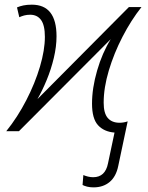

<svg xmlns="http://www.w3.org/2000/svg" viewBox="-20 -561 633 821"><path d="M379.9 240.2Q364.7 240.2 352.5 237.1Q340.3 233.9 333 230L336.4 187.5Q345.2 191.4 356.4 194.1Q367.7 196.8 378.4 196.8Q430.2 196.8 441.9 137.2L469.7 5.9Q424.8 2.4 399.2 -25.6Q373.5 -53.7 373.5 -117.7Q373.5 -184.1 395.3 -259.3Q417 -334.5 453.6 -393.6L61 0H6.8Q55.2 -60.1 92.5 -132.6Q129.9 -205.1 150.9 -276.1Q171.9 -347.2 171.9 -403.3Q171.9 -453.1 155.5 -475.6Q139.2 -498 108.9 -498Q95.2 -498 83.5 -494.9Q71.8 -491.7 62.5 -487.3L52.7 -529.3Q65.4 -534.7 80.1 -537.8Q94.7 -541 116.2 -541Q221.7 -541 221.7 -405.8Q221.7 -361.8 210.2 -313.5Q198.7 -265.1 179.9 -219.5Q161.1 -173.8 140.1 -137.2L531.2 -530.8H585Q540.5 -474.6 503.9 -403.8Q467.3 -333 445.3 -259.5Q423.3 -186 423.3 -121.6Q423.3 -76.7 440.9 -56.4Q458.5 -36.1 491.2 -36.1Q508.3 -36.1 525.9 -42L485.8 147.9Q476.6 193.8 449 217Q421.4 240.2 379.9 240.2Z"/></svg>

Font: Open Sans Light
Style: Italic
Weight: 300
Italic angle: -12°
Designer: Monotype Design Team
Foundry: Monotype Imaging Inc.
Version: Version 3.003; ttfautohint (v1.8.4)